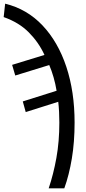

<svg xmlns="http://www.w3.org/2000/svg" viewBox="-104 -785 468 1045"><path d="M161 240Q187 163 203 74Q219 -15 219 -118Q219 -146 217.5 -176Q216 -206 213 -231L36 -175L20 -233L204 -291Q198 -328 187.5 -364.5Q177 -401 164 -431L-21 -374L-38 -432L138 -486Q107 -554 53 -608.5Q-1 -663 -84 -692L-76 -765Q43 -736 127.5 -646.5Q212 -557 257 -421.5Q302 -286 302 -118Q302 -12 287 78Q272 168 246 240Z"/></svg>

Font: Noto Sans ExtraCondensed
Style: Regular
Weight: 400
Width: 2
Designer: Monotype Design Team
Foundry: Monotype Imaging Inc.
Version: Version 2.013; ttfautohint (v1.8.4.7-5d5b)